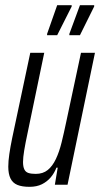

<svg xmlns="http://www.w3.org/2000/svg" viewBox="-20 -714 387 742"><path d="M94 8Q65 8 47 0.5Q29 -7 20.5 -24.5Q12 -42 12 -70Q12 -91 16 -118.5Q20 -146 27 -180L97 -510H151L87 -202Q78 -160 73.5 -132.5Q69 -105 69 -88Q69 -70 74 -59.5Q79 -49 90 -45.5Q101 -42 118 -42Q146 -42 164.5 -57Q183 -72 196 -99.5Q209 -127 218 -163.5Q227 -200 236 -243L293 -510H347L241 0H192L203 -66H198Q190 -45 176 -28.5Q162 -12 142 -2Q122 8 94 8ZM248 -578V-583L289 -694H344V-689L289 -578ZM162 -578V-583L201 -694H257V-689L201 -578Z"/></svg>

Font: Saira UltraCondensed
Style: Italic
Weight: 400
Width: 1
Italic angle: -12°
Designer: Hector Gatti with collaboration of the Omnibus-Type team
Foundry: Omnibus-Type
Version: Version 1.101